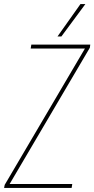

<svg xmlns="http://www.w3.org/2000/svg" viewBox="-45 -918 461 938"><path d="M-25 0 -22 -15 370 -681H105L108 -700H396L394 -685L2 -19H308L305 0ZM236 -740 348 -898H372L255 -740Z"/></svg>

Font: Georama SemiCondensed Thin
Style: Italic
Weight: 100
Width: 4
Italic angle: -9°
Designer: Jean-Baptiste Levee
Foundry: Production Type
Version: Version 1.000